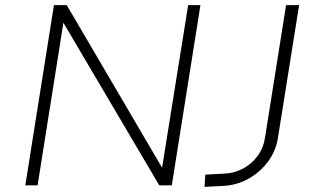

<svg xmlns="http://www.w3.org/2000/svg" viewBox="-20 -725 1234 751"><path d="M79 0 191 -705H241L614 -69L716 -705H764L652 0H603L228 -636L127 0ZM780 6 783 -42 860 -46Q898 -48 931.5 -66Q965 -84 988 -115.5Q1011 -147 1017 -189L1099 -705H1150L1067 -185Q1059 -134 1028 -92.5Q997 -51 952 -26Q907 -1 856 2Z"/></svg>

Font: Nunito Sans 7pt ExtraLight
Style: Italic
Weight: 250
Italic angle: -9°
Designer: Vernon Adams
Foundry: Vernon Adams
Version: Version 3.101;gftools[0.9.27]